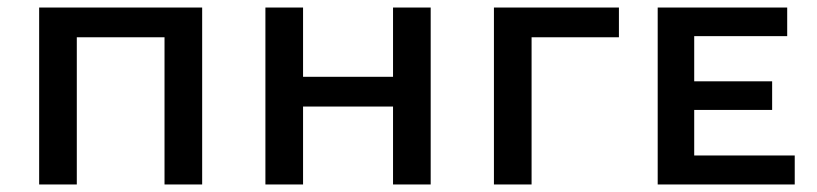

<svg xmlns="http://www.w3.org/2000/svg" viewBox="-20 -490 2170 510"><path d="M517 0H417V-391H184V0H84V-470H517Z M1124 -470V0H1024V-207H785V0H685V-470H785V-286H1024V-470Z M1624 -391H1392V0H1292V-470H1624Z M2091 -77V0H1727V-470H2071V-394H1824V-274H2031V-198H1824V-77Z"/></svg>

Font: Ysabeau SC Semibold
Style: Regular
Weight: 600
Designer: Christian Thalmann (Catharsis Fonts)
Version: Version 0.003